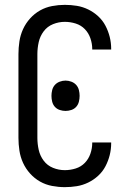

<svg xmlns="http://www.w3.org/2000/svg" viewBox="-20 -763 540 791"><path d="M247 8Q221 8 194.5 3Q168 -2 145 -15Q122 -28 104 -48Q86 -68 75 -92Q64 -116 60 -142.5Q56 -169 56 -195V-540Q56 -566 60 -592.5Q64 -619 75 -643Q86 -667 104 -687Q122 -707 145 -720Q168 -733 194.5 -738Q221 -743 247 -743Q272 -743 296.5 -739Q321 -735 343.5 -724Q366 -713 384.5 -696Q403 -679 414.5 -657Q426 -635 432 -611Q438 -587 438 -562V-559H360V-561Q360 -583 352.5 -605Q345 -627 329.5 -643Q314 -659 292 -666Q270 -673 247 -673Q222 -673 198.5 -663.5Q175 -654 160 -634Q145 -614 139.5 -589.5Q134 -565 134 -540V-195Q134 -170 139.5 -145.5Q145 -121 160 -101Q175 -81 198.5 -71.5Q222 -62 247 -62Q270 -62 292 -69Q314 -76 329.5 -92Q345 -108 352.5 -130Q360 -152 360 -174V-176H438V-173Q438 -148 432 -124Q426 -100 414.5 -78Q403 -56 384.5 -39Q366 -22 343.5 -11Q321 0 296.5 4Q272 8 247 8ZM250 -306Q238 -306 226 -310Q214 -314 206 -323Q198 -332 195 -344Q192 -356 192 -368Q192 -380 195 -392Q198 -404 206 -413Q214 -422 226 -426.5Q238 -431 250 -431Q262 -431 274 -426.5Q286 -422 294 -413Q302 -404 305 -392Q308 -380 308 -368Q308 -356 305 -344Q302 -332 294 -323Q286 -314 274 -310Q262 -306 250 -306Z"/></svg>

Font: Iosevka NFM
Style: Regular
Weight: 400
Monospace: yes
Designer: Belleve Invis
Foundry: Belleve Invis
Version: Version 29.0.4; ttfautohint (v1.8.4);Nerd Fonts 3.3.0